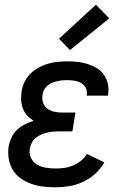

<svg xmlns="http://www.w3.org/2000/svg" viewBox="-20 -789 540 817"><path d="M217 8Q190 8 163.5 5Q137 2 112.5 -7Q88 -16 67.5 -30.5Q47 -45 34 -66.5Q21 -88 17 -114.5Q13 -141 17 -168Q21 -186 29.5 -204.5Q38 -223 53 -237Q68 -251 86.5 -260Q105 -269 123 -275Q108 -284 96 -297Q84 -310 77.5 -327Q71 -344 70 -362.5Q69 -381 72 -401Q75 -421 84.5 -440.5Q94 -460 109.5 -475.5Q125 -491 144.5 -501.5Q164 -512 184.5 -518Q205 -524 225.5 -526Q246 -528 266 -528Q289 -528 311 -525.5Q333 -523 353.5 -516.5Q374 -510 392 -499Q410 -488 422 -471Q434 -454 439 -432.5Q444 -411 440 -388Q440 -387 439.5 -385Q439 -383 439 -382H349Q349 -382 349 -383Q349 -384 349 -385Q352 -401 345 -414.5Q338 -428 325.5 -435.5Q313 -443 297.5 -445.5Q282 -448 266 -448Q255 -448 244.5 -447Q234 -446 223 -443.5Q212 -441 201.5 -436.5Q191 -432 182 -424.5Q173 -417 167.5 -407Q162 -397 161 -386Q158 -369 163 -353Q168 -337 181 -327Q194 -317 211 -313.5Q228 -310 245 -310H301L288 -230H232Q219 -230 206.5 -229Q194 -228 181 -225Q168 -222 155.5 -216.5Q143 -211 132.5 -202.5Q122 -194 115.5 -182Q109 -170 107 -157Q103 -136 111.5 -117.5Q120 -99 137 -89Q154 -79 174.5 -75.5Q195 -72 217 -72Q235 -72 253.5 -74.5Q272 -77 290 -84.5Q308 -92 324 -104.5Q340 -117 350 -134L424 -98Q409 -71 385 -49.5Q361 -28 333 -15Q305 -2 275.5 3Q246 8 217 8ZM278 -576 231 -624 388 -769 445 -711Z"/></svg>

Font: Iosevka SS04 Medium
Style: Italic
Weight: 500
Italic angle: -9°
Monospace: yes
Designer: Belleve Invis
Foundry: Belleve Invis
Version: Version 19.0.0; ttfautohint (v1.8.4)